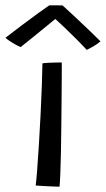

<svg xmlns="http://www.w3.org/2000/svg" viewBox="-70 -702 398 724"><path d="M154.5 2Q147.5 2 130 1.2Q112.5 0.5 93.8 -0.5Q75 -1.5 64.5 -2.5Q66.5 -15.5 69.8 -56.5Q73 -97.5 76.5 -153.8Q80 -210 83 -269.5Q86 -329 87.8 -380.5Q89.5 -432 90 -463Q97 -464.5 111.5 -465.2Q126 -466 141 -466.2Q156 -466.5 163 -466.5Q163 -446 162.8 -408.2Q162.5 -370.5 162.2 -323Q162 -275.5 161.2 -225Q160.5 -174.5 159.8 -128.5Q159 -82.5 157.5 -48Q156 -13.5 154.5 2ZM166 -681.5Q186.5 -663 212.2 -639Q238 -615 263.5 -590.5Q289 -566 309 -546Q295.5 -535 281.8 -527Q268 -519 257 -514Q242 -530.5 218 -554.5Q194 -578.5 171.5 -600Q149 -621.5 138.5 -630.5Q127.5 -621.5 102.8 -601.2Q78 -581 51.2 -559.2Q24.5 -537.5 8 -524.5Q-2 -528 -21.2 -539.5Q-40.5 -551 -49.5 -559.5Q-21.5 -581.5 13 -607.2Q47.5 -633 76 -653.8Q104.5 -674.5 116 -682Q123.5 -682 140 -682Q156.5 -682 166 -681.5Z"/></svg>

Font: Grandstander Light
Style: Regular
Weight: 300
Designer: Tyler Finck
Foundry: Etcetera Type Co
Version: Version 1.200; ttfautohint (v1.8.3)